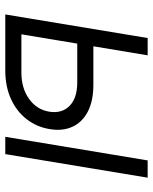

<svg xmlns="http://www.w3.org/2000/svg" viewBox="54 -633 579 727"><g transform="rotate(90 343.5 -269.5)"><path d="M143.6 -333.5H301.3Q362.3 -333.5 402.6 -312.5Q442.9 -291.5 460 -254.2Q477.1 -216.8 468.8 -168Q460.9 -119.1 431.4 -81.1Q401.9 -43 354.7 -21.5Q307.6 0 246.6 0H34.7L124 -539.1H189.5L109.9 -61H254.9Q314 -61 354.5 -90.1Q395 -119.1 402.8 -166Q410.6 -213.9 381.1 -243.2Q351.6 -272.5 292 -272.5H132.8ZM498 0 587.4 -539.1H652.8L563.5 0Z"/></g></svg>

Font: Inter 18pt Light
Style: Italic
Weight: 300
Italic angle: -9.3988°
Designer: Rasmus Andersson
Foundry: rsms
Version: Version 4.001;git-66647c0bb